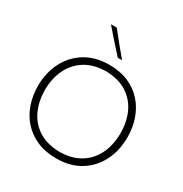

<svg xmlns="http://www.w3.org/2000/svg" viewBox="-223 -1167 1286 1347"><g transform="rotate(30 420.0 -493.5)"><path d="M423.8 10.3Q333.5 10.3 265.1 -19.8Q196.8 -49.8 150.6 -102.1Q104.5 -154.3 81.3 -222.7Q58.1 -291 58.1 -367.7Q58.1 -474.1 101.8 -559.8Q145.5 -645.5 226.8 -695.6Q308.1 -745.6 421.4 -745.6Q507.8 -745.6 575.2 -716.3Q642.6 -687 688.7 -635.3Q734.9 -583.5 758.8 -514.9Q782.7 -446.3 782.7 -367.7Q782.7 -259.8 739.3 -174.1Q695.8 -88.4 615.2 -39.1Q534.7 10.3 423.8 10.3ZM421.9 -41Q502 -42.5 559.3 -69.6Q616.7 -96.7 653.8 -142.1Q690.9 -187.5 708.5 -245.6Q726.1 -303.7 726.1 -367.7Q726.1 -460.4 692.1 -533.4Q658.2 -606.4 590.6 -649.4Q522.9 -692.4 421.9 -694.3Q317.4 -692.4 249.3 -647.2Q181.2 -602.1 147.9 -528.6Q114.7 -455.1 114.7 -367.7Q114.7 -280.3 147 -206.8Q179.2 -133.3 247.3 -88.4Q315.4 -43.5 421.9 -41ZM445.3 -816.9Q404.3 -861.8 364.3 -906.5Q324.2 -951.2 285.6 -997.1H333Q367.7 -952.6 404.5 -907.7Q441.4 -862.8 479 -817.9Z"/></g></svg>

Font: Pinar-DS3-FD Light
Style: Regular
Weight: 300
Designer: Amin Abedi
Version: Version 3.000